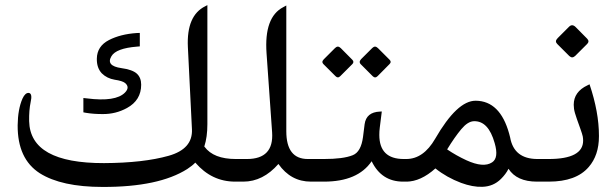

<svg xmlns="http://www.w3.org/2000/svg" viewBox="-20 -718 2435 759"><path d="M391.1 -73.2C196.3 -72.8 97.7 -127.9 95.2 -239.3C94.7 -268.1 96.7 -293 101.1 -314C106.4 -336.9 104 -349.1 94.2 -350.6C84.5 -351.6 76.2 -344.2 68.8 -328.1C56.6 -300.3 50.3 -265.1 49.8 -222.7C49.3 -134.3 78.1 -71.3 137.2 -33.2C194.3 2.9 277.3 21 385.3 21C534.2 21.5 645.5 -2.4 720.2 -49.8C734.4 -59.1 744.6 -67.4 752 -75.2C795.4 -24.9 847.7 0 909.7 0H929.7V-89.4H912.1C853.5 -89.4 812.5 -105.5 788.6 -137.7L787.6 -138.7C795.9 -164.1 799.8 -193.4 799.8 -227.1V-697.8L791.5 -693.4C741.7 -668.9 718.8 -615.2 722.7 -532.2L738.8 -207C741.2 -154.8 710.4 -120.1 646.5 -102.1C580.6 -83.5 495.1 -73.7 391.1 -73.2ZM520 -587.4C477.5 -584.5 440.9 -575.2 410.6 -559.6C379.4 -543.5 363.3 -519 362.8 -486.3C362.3 -461.4 369.1 -442.4 382.3 -428.2C396 -414.6 413.1 -406.2 433.6 -402.8C453.6 -399.9 467.3 -395.5 474.1 -390.1C487.8 -378.9 487.8 -366.2 474.1 -352.1C449.7 -327.1 399.4 -319.3 323.2 -329.1L309.6 -330.6V-273.9L319.8 -272C339.8 -268.6 361.8 -267.1 384.8 -267.1C420.4 -266.6 452.6 -274.9 481.9 -291C519.5 -311.5 538.1 -342.3 538.1 -383.3C538.1 -401.9 532.2 -416.5 521 -426.8C509.3 -437.5 488.8 -444.8 460 -448.7C418.5 -454.6 405.3 -470.2 420.4 -495.6C432.6 -516.6 466.3 -529.3 521.5 -533.7L532.7 -534.7V-587.9Z M1196.8 -89.4C1140.1 -89.4 1111.8 -126 1111.8 -199.2V-696.3L1100.1 -689.9C1048.8 -663.6 1026.9 -602.5 1033.7 -507.3L1055.7 -194.8C1060.5 -124.5 1027.3 -89.4 956.1 -89.4H905.3V0H941.9C993.7 0 1040 -23.4 1080.6 -69.8C1113.3 -23.4 1155.8 0 1209 0H1238.8V-89.4Z M1593.8 -89.4H1576.2C1511.7 -89.4 1479.5 -121.1 1479.5 -184.6C1479.5 -193.8 1480 -204.1 1481.4 -214.4L1489.3 -277.3L1481.9 -276.9C1445.8 -275.4 1425.8 -258.8 1421.4 -227.1L1415 -176.3C1409.7 -137.2 1396.5 -113.3 1374.5 -104.5C1349.1 -94.2 1311 -89.4 1260.3 -89.4H1214.4V0H1260.7C1350.1 0 1412.6 -26.9 1449.2 -80.6C1475.1 -26.9 1516.6 0 1573.7 0H1593.8ZM1327.1 -527.8C1323.2 -531.7 1319.3 -533.7 1315.4 -533.7C1312 -533.7 1308.1 -531.7 1304.7 -528.3L1259.8 -483.4C1256.3 -480 1254.4 -476.1 1254.4 -472.7C1254.4 -470.2 1255.9 -467.3 1258.3 -464.8L1306.2 -417C1309.6 -413.6 1312.5 -412.1 1315.4 -412.1C1318.8 -412.1 1321.8 -413.6 1325.2 -417L1373 -464.8C1375.5 -467.3 1377 -470.2 1377 -473.1C1377 -476.1 1375.5 -479 1372.6 -481.9ZM1474.1 -527.8C1470.2 -531.7 1466.3 -533.7 1462.4 -533.7C1459 -533.7 1455.1 -531.7 1451.7 -528.3L1407.2 -483.9C1403.8 -480 1401.9 -476.1 1401.9 -472.7C1401.9 -469.7 1403.3 -466.8 1405.8 -464.4L1453.1 -417C1456.5 -413.6 1459.5 -412.1 1462.9 -412.1C1466.3 -412.1 1469.2 -413.6 1472.7 -417L1520 -464.8C1522.9 -467.8 1524.4 -470.7 1524.4 -473.1C1524.4 -476.1 1522.9 -479 1520 -481.9Z M1823.7 -84.5C1797.4 -96.7 1772 -110.8 1747.6 -127.4C1767.6 -160.2 1786.1 -186.5 1803.2 -207C1820.3 -227.5 1836.9 -238.3 1853 -238.8C1891.6 -240.2 1918.9 -211.4 1935.5 -152.3C1946.8 -113.3 1943.4 -87.9 1925.3 -76.2C1902.3 -61 1868.7 -64 1823.7 -84.5ZM1701.2 -52.2C1731 -28.3 1765.1 -9.3 1802.7 4.9C1833 16.1 1861.3 21.5 1887.2 20.5C1916 19.5 1940.4 9.3 1960.4 -10.7C1972.7 -22.9 1982.9 -36.1 1990.2 -50.8C2011.7 -17.1 2049.3 0 2102.5 0H2122.6V-89.4H2105C2043 -89.4 2006.8 -117.7 1996.6 -174.8C1995.6 -179.7 1994.1 -184.6 1992.7 -189.9C1968.8 -275.9 1924.8 -319.3 1860.8 -319.8C1811.5 -320.3 1758.3 -270 1700.2 -169.4C1669.4 -116.2 1631.3 -89.4 1585.9 -89.4H1569.3V0H1586.4C1624 0 1662.6 -17.6 1701.2 -52.2Z M2098.1 -89.4V0H2149.4C2221.2 0 2273.9 -19 2307.1 -57.6C2334 -88.4 2347.7 -128.9 2347.7 -179.2V-181.6C2347.7 -243.7 2335.4 -311 2310.5 -384.8L2302.7 -380.9C2266.1 -363.8 2248 -337.9 2248 -303.7C2248 -293.5 2249.5 -282.7 2252.9 -271C2255.9 -260.3 2263.2 -239.3 2274.4 -208.5C2279.3 -195.3 2282.2 -185.1 2283.7 -178.7C2284.7 -172.9 2285.2 -167.5 2285.2 -162.1C2285.2 -113.8 2239.7 -89.4 2148.9 -89.4ZM2255.4 -611.3C2251 -615.7 2246.1 -618.2 2241.7 -618.2C2237.3 -618.2 2233.4 -616.2 2229 -611.8L2184.6 -567.4C2180.2 -563 2177.7 -558.6 2177.7 -554.7C2177.7 -550.8 2179.7 -547.4 2183.1 -543.9L2230.5 -496.6C2234.4 -493.2 2238.3 -491.2 2241.7 -491.2C2245.6 -491.2 2249.5 -493.2 2253.4 -496.6L2301.3 -544.4C2304.7 -547.9 2306.2 -551.3 2306.2 -554.7C2306.2 -558.1 2304.2 -562 2300.8 -565.4Z"/></svg>

Font: Gandom
Style: Regular
Weight: 400
Foundry: DejaVu fonts team - Redesigned by Saber Rastikerdar - Based on Samim Font
Version: Version 0.8